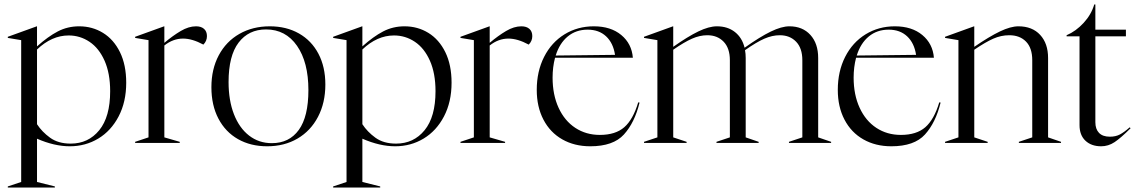

<svg xmlns="http://www.w3.org/2000/svg" viewBox="-20 -641 5095 861"><path d="M15 195 75 175V-461L15 -471V-476L145 -523H146V-433Q195 -477 239 -500Q283 -523 335 -523Q394 -523 442 -493.5Q490 -464 518 -407Q546 -350 546 -270Q546 -184 512 -119Q478 -54 420.5 -19.5Q363 15 293 15Q224 15 146 -19V175L226 195V200H15ZM297 3Q376 3 425 -57Q474 -117 474 -232Q474 -312 449 -368.5Q424 -425 381.5 -453.5Q339 -482 288 -482Q212 -482 146 -419V-84Q168 -50 204.5 -23.5Q241 3 297 3Z M586 -5 646 -25V-461L586 -471V-476L716 -523H717V-449Q755 -481 790.5 -502Q826 -523 859 -523Q882 -523 895 -511.5Q908 -500 908 -479Q908 -457 892 -441Q842 -468 801 -468Q756 -468 717 -437V-25L786 -5V0H586Z M928 -250Q928 -331 961 -393Q994 -455 1053.5 -489Q1113 -523 1190 -523Q1264 -523 1320.5 -491Q1377 -459 1408 -400Q1439 -341 1439 -262Q1439 -180 1406 -117Q1373 -54 1314 -19.5Q1255 15 1178 15Q1104 15 1047.5 -17Q991 -49 959.5 -109Q928 -169 928 -250ZM1199 1Q1277 1 1320 -58.5Q1363 -118 1363 -237Q1363 -362 1312 -435.5Q1261 -509 1173 -509Q1095 -509 1050 -450Q1005 -391 1005 -273Q1005 -191 1029 -129Q1053 -67 1097 -33Q1141 1 1199 1Z M1474 195 1534 175V-461L1474 -471V-476L1604 -523H1605V-433Q1654 -477 1698 -500Q1742 -523 1794 -523Q1853 -523 1901 -493.5Q1949 -464 1977 -407Q2005 -350 2005 -270Q2005 -184 1971 -119Q1937 -54 1879.5 -19.5Q1822 15 1752 15Q1683 15 1605 -19V175L1685 195V200H1474ZM1756 3Q1835 3 1884 -57Q1933 -117 1933 -232Q1933 -312 1908 -368.5Q1883 -425 1840.5 -453.5Q1798 -482 1747 -482Q1671 -482 1605 -419V-84Q1627 -50 1663.5 -23.5Q1700 3 1756 3Z M2045 -5 2105 -25V-461L2045 -471V-476L2175 -523H2176V-449Q2214 -481 2249.5 -502Q2285 -523 2318 -523Q2341 -523 2354 -511.5Q2367 -500 2367 -479Q2367 -457 2351 -441Q2301 -468 2260 -468Q2215 -468 2176 -437V-25L2245 -5V0H2045Z M2387 -238Q2387 -321 2420 -386Q2453 -451 2511.5 -487Q2570 -523 2643 -523Q2719 -523 2766 -484Q2813 -445 2818 -382H2469Q2458 -340 2458 -293Q2458 -216 2485 -157.5Q2512 -99 2560 -67.5Q2608 -36 2670 -36Q2740 -36 2779.5 -70.5Q2819 -105 2842 -182L2848 -181Q2826 -91 2778 -38Q2730 15 2627 15Q2556 15 2501.5 -16Q2447 -47 2417 -104.5Q2387 -162 2387 -238ZM2738 -395Q2730 -448 2698 -478Q2666 -508 2615 -508Q2563 -508 2526 -477.5Q2489 -447 2472 -392Z M2868 -5 2928 -25V-461L2868 -471V-476L2998 -523H2999V-431Q3064 -477 3111.5 -500Q3159 -523 3195 -523Q3243 -523 3275.5 -497.5Q3308 -472 3319 -427Q3388 -476 3436.5 -499.5Q3485 -523 3520 -523Q3579 -523 3614 -484.5Q3649 -446 3649 -381V-25L3707 -5V0H3518V-5L3578 -25V-371Q3578 -425 3550 -454Q3522 -483 3477 -483Q3443 -483 3407.5 -467.5Q3372 -452 3321 -416Q3324 -400 3324 -381V-25L3382 -5V0H3193V-5L3253 -25V-371Q3253 -425 3225 -454Q3197 -483 3152 -483Q3118 -483 3083 -467.5Q3048 -452 2999 -418V-25L3059 -5V0H2868Z M3737 -238Q3737 -321 3770 -386Q3803 -451 3861.5 -487Q3920 -523 3993 -523Q4069 -523 4116 -484Q4163 -445 4168 -382H3819Q3808 -340 3808 -293Q3808 -216 3835 -157.5Q3862 -99 3910 -67.5Q3958 -36 4020 -36Q4090 -36 4129.5 -70.5Q4169 -105 4192 -182L4198 -181Q4176 -91 4128 -38Q4080 15 3977 15Q3906 15 3851.5 -16Q3797 -47 3767 -104.5Q3737 -162 3737 -238ZM4088 -395Q4080 -448 4048 -478Q4016 -508 3965 -508Q3913 -508 3876 -477.5Q3839 -447 3822 -392Z M4218 -5 4278 -25V-461L4218 -471V-476L4348 -523H4349V-431Q4416 -477 4464 -500Q4512 -523 4547 -523Q4609 -523 4644.5 -484.5Q4680 -446 4680 -381V-25L4738 -5V0H4549V-5L4609 -25V-371Q4609 -426 4581 -454.5Q4553 -483 4506 -483Q4469 -483 4434 -467.5Q4399 -452 4349 -418V-25L4409 -5V0H4218Z M4821 -80V-478H4763V-483Q4805 -501 4839.5 -538.5Q4874 -576 4887 -621H4892V-508H5029V-478H4892V-93Q4892 -62 4908.5 -45Q4925 -28 4957 -28Q4983 -28 5002 -38Q5021 -48 5046 -70L5050 -66Q5006 -22 4978 -3.5Q4950 15 4918 15Q4874 15 4847.5 -10Q4821 -35 4821 -80Z"/></svg>

Font: Nyght Serif Light
Style: Regular
Weight: 300
Designer: Maksym Kobuzan
Version: Version 0.410